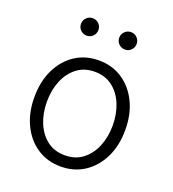

<svg xmlns="http://www.w3.org/2000/svg" viewBox="-136 -840 859 956"><g transform="rotate(20 293.5 -362.5)"><path d="M293.5 11.7Q222.2 11.7 168 -24.2Q113.8 -60.1 83.3 -123.3Q52.7 -186.5 52.7 -268.6Q52.7 -352.1 83.3 -415.3Q113.8 -478.5 168 -514.4Q222.2 -550.3 293.5 -550.3Q364.3 -550.3 418.5 -514.4Q472.7 -478.5 503.4 -415.3Q534.2 -352.1 534.2 -268.6Q534.2 -186.5 503.4 -123.3Q472.7 -60.1 418.5 -24.2Q364.3 11.7 293.5 11.7ZM293.5 -47.9Q349.1 -47.9 387.9 -77.9Q426.8 -107.9 447.3 -158Q467.8 -208 467.8 -268.6Q467.8 -329.6 447.3 -379.9Q426.8 -430.2 387.7 -460.2Q348.6 -490.2 293.5 -490.2Q237.8 -490.2 199 -460.2Q160.2 -430.2 139.6 -380.1Q119.1 -330.1 119.1 -268.6Q119.1 -208 139.6 -158Q160.2 -107.9 199 -77.9Q237.8 -47.9 293.5 -47.9ZM395 -645Q376 -645 362.3 -658.4Q348.6 -671.9 348.6 -690.9Q348.6 -710.4 362.3 -723.9Q376 -737.3 395 -737.3Q414.1 -737.3 427.5 -723.9Q440.9 -710.4 440.9 -690.9Q440.9 -671.9 427.5 -658.4Q414.1 -645 395 -645ZM192.4 -645Q173.3 -645 159.7 -658.4Q146 -671.9 146 -690.9Q146 -710.4 159.7 -723.9Q173.3 -737.3 192.4 -737.3Q211.4 -737.3 224.9 -723.9Q238.3 -710.4 238.3 -690.9Q238.3 -671.9 224.9 -658.4Q211.4 -645 192.4 -645Z"/></g></svg>

Font: Inter 16pt Light
Style: Regular
Weight: 300
Version: Version 4.001;git-66647c0bb